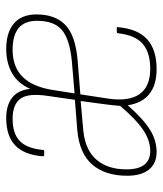

<svg xmlns="http://www.w3.org/2000/svg" viewBox="28 -556 535 632"><g transform="rotate(-90 296.0 -239.5)"><path d="M112 8Q75 8 54.5 -17Q34 -42 34 -89Q34 -161 70.5 -203.5Q107 -246 183 -253L284 -261L296 -345Q307 -412 288.5 -439Q270 -466 221 -466Q173 -466 148.5 -442.5Q124 -419 119 -367Q119 -362 115 -362H102Q98 -362 98 -367Q103 -428 134 -457.5Q165 -487 224 -487Q266 -487 291 -467.5Q316 -448 320 -408Q338 -449 372 -468Q406 -487 451 -487Q506 -487 535.5 -461.5Q565 -436 565 -387Q565 -326 530.5 -292.5Q496 -259 414 -252L302 -243L288 -152Q278 -84 302.5 -48.5Q327 -13 386 -13Q440 -13 468.5 -38Q497 -63 503 -119Q504 -123 507 -123H520Q525 -123 523 -118Q517 -53 482.5 -22.5Q448 8 385 8Q333 8 303 -16Q273 -40 266 -87Q220 -35 185 -13.5Q150 8 112 8ZM116 -13Q150 -13 184.5 -36Q219 -59 264 -112Q265 -123 266 -134.5Q267 -146 269 -160L280 -242L180 -233Q117 -226 86 -189Q55 -152 55 -91Q55 -13 116 -13ZM305 -262 411 -271Q483 -278 513.5 -303.5Q544 -329 544 -386Q544 -466 449 -466Q393 -466 360.5 -434Q328 -402 317 -338Z"/></g></svg>

Font: Sofia Sans Condensed Thin
Style: Italic
Weight: 250
Italic angle: -9°
Version: Version 4.100